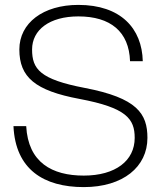

<svg xmlns="http://www.w3.org/2000/svg" viewBox="-20 -752 653 784"><path d="M322 12C483 12 582 -71 582 -189C582 -288 540 -352 326 -393C143 -428 111 -470 111 -550C111 -630 182 -685 300 -685C431 -685 507 -623 511 -502H563C560 -636 473 -732 300 -732C156 -732 59 -658 59 -550C59 -437 123 -382 305 -348C496 -312 530 -267 530 -189C530 -96 452 -35 322 -35C193 -35 95 -88 87 -237H35C43 -60 159 12 322 12Z"/></svg>

Font: Aspekta 200
Style: Regular
Weight: 200
Designer: Ivo Dolenc
Version: Version 2.000